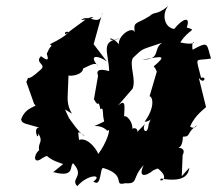

<svg xmlns="http://www.w3.org/2000/svg" viewBox="-20 -598 741 656"><path d="M555 -75C571 -110 602 -67 605 -131C634 -131 615 -144 653 -170C637 -145 614 -188 626 -153C636 -195 672 -221 684 -232L659 -333C676 -306 689 -339 667 -332C648 -410 644 -388 701 -398C685 -448 695 -459 638 -428C630 -480 672 -436 596 -453C626 -501 656 -493 618 -504C632 -543 606 -537 575 -499C539 -505 533 -552 555 -578C515 -544 510 -561 491 -543C443 -512 433 -529 442 -477C443 -528 356 -458 397 -432C355 -496 334 -447 390 -467C322 -456 350 -424 353 -355C351 -355 302 -372 315 -339L301 -259C320 -223 314 -266 323 -225C336 -233 328 -213 336 -183C273 -151 314 -184 347 -151C362 -166 344 -108 315 -71C320 -71 285 -132 250 -120C245 -159 246 -146 269 -135C268 -134 259 -131 205 -210C225 -181 222 -179 202 -224C250 -197 210 -207 211 -266L214 -340C228 -337 263 -344 264 -364C287 -374 308 -389 315 -372C279 -414 318 -408 345 -388L300 -447L331 -559C321 -500 286 -553 257 -530C319 -532 300 -553 264 -525C207 -485 199 -472 203 -488C222 -495 216 -479 151 -447C163 -431 158 -457 141 -417C135 -417 160 -376 120 -406C97 -383 141 -378 119 -360C60 -306 85 -352 70 -318L97 -242C115 -232 69 -238 52 -190C56 -173 69 -177 123 -159C87 -176 111 -108 111 -142C130 -111 108 -111 114 -85C93 -68 94 -34 125 -58C155 -74 121 -60 201 -36C192 -39 218 -54 162 -10C239 11 216 -34 230 -40C271 5 219 12 244 38C283 -6 333 -1 299 22C328 45 320 -26 333 -24C416 1 363 39 408 28C455 31 429 10 471 -34C446 19 491 0 514 -26C483 -2 520 -27 521 -21C567 16 517 27 530 12C614 27 624 -5 627 -25L601 4L604 -68C625 -107 550 -97 517 -65ZM440 -138C468 -156 424 -176 428 -140C449 -183 388 -231 403 -177C403 -223 416 -268 382 -236L433 -295C446 -327 421 -374 434 -400C472 -435 455 -425 534 -452C501 -430 532 -395 466 -394C535 -406 552 -411 505 -371C524 -353 517 -315 518 -361L491 -269C499 -270 514 -237 474 -182C501 -183 501 -208 488 -174C484 -131 462 -155 476 -175Z"/></svg>

Font: Asimov Aggro
Style: It
Weight: 500
Designer: Google
Version: Version 2.000980; 2014